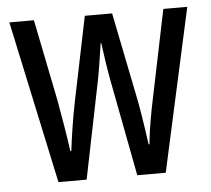

<svg xmlns="http://www.w3.org/2000/svg" viewBox="-44 -584 693 631"><g transform="rotate(-5 302.5 -268.5)"><path d="M322 -325 384 0H478L596 -537H517L450 -212C441 -164 435 -124 433 -98H430C420 -170 411 -227 403 -264L348 -537H258L202 -265C189 -202 181 -146 175 -98H172C164 -155 154 -214 144 -269L90 -537H9L124 0H217L283 -325C290 -361 296 -404 302 -443H304C309 -406 315 -363 322 -325Z"/></g></svg>

Font: Noto Sans Ethiopic ExtCond
Style: Regular
Weight: 400
Width: 2
Designer: Monotype Design Team
Foundry: Monotype Imaging Inc.
Version: Version 2.102